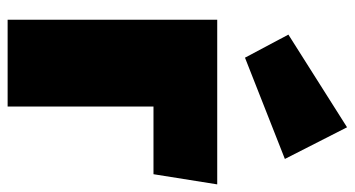

<svg xmlns="http://www.w3.org/2000/svg" viewBox="-228 -680 908 491"><g transform="rotate(90 225.5 -434.0)"><path d="M305 -868 68 -718 127 -607 386 -709ZM252 0V-373H425L451 -536H30V0Z"/></g></svg>

Font: Fira Sans Ultra
Style: Regular
Weight: 950
Designer: Carrois Corporate & Edenspiekermann AG
Foundry: Carrois Corporate GbR & Edenspiekermann AG
Version: Version 4.203;PS 004.203;hotconv 1.0.88;makeotf.lib2.5.64775